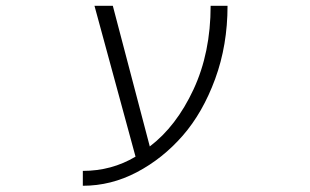

<svg xmlns="http://www.w3.org/2000/svg" viewBox="-20 -542 1040 644"><path d="M482.4 -50.8Q571.3 -118.2 628.9 -241.7Q686.5 -365.2 686.5 -522.5H743.2Q743.2 -390.6 701.7 -277.3Q660.2 -164.1 592.8 -86.9Q525.4 -9.8 439 35.6Q352.5 81.1 257.8 81.1V31.2Q354.5 31.2 434.6 -16.6L296.9 -522.5H358.4Z"/></svg>

Font: Gen Shin Gothic Monospace Light
Style: Regular
Weight: 300
Designer: [Source Han Sans]
Ryoko NISHIZUKA  (kana & ideographs); Paul D. Hunt (Latin, Greek & Cyrillic); Wenlong ZHANG  (bopomofo
Version: Version 1.002.20150607